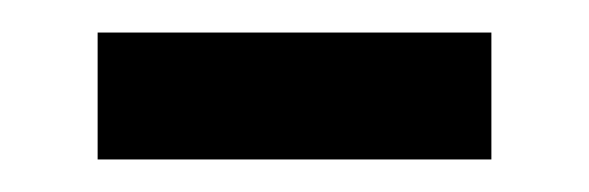

<svg xmlns="http://www.w3.org/2000/svg" viewBox="-20 -327 362 118"><path d="M40 -229V-307H282V-229Z"/></svg>

Font: Noto Sans Javanese
Style: Regular
Weight: 400
Designer: Monotype Design Team
Foundry: Monotype Imaging Inc.
Version: Version 2.004